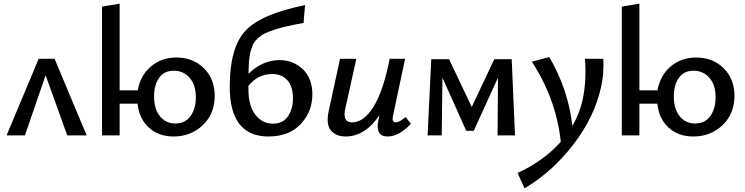

<svg xmlns="http://www.w3.org/2000/svg" viewBox="-20 -739 4067 1048"><path d="M453 0H347L229 -328L116 0H16L191 -418H278Z M943 -425Q1034 -425 1093 -366.5Q1152 -308 1152 -216Q1152 -118 1087 -56Q1022 6 927 6Q845 6 792 -43Q739 -92 731 -173H633V0H537V-703L633 -719V-246H732Q746 -327 803.5 -376Q861 -425 943 -425ZM937 -65Q991 -65 1020 -105.5Q1049 -146 1049 -208Q1049 -276 1015 -314.5Q981 -353 928 -353Q876 -353 848.5 -314Q821 -275 821 -213Q821 -143 853.5 -104Q886 -65 937 -65Z M1506 -411Q1580 -411 1632.5 -361.5Q1685 -312 1685 -224Q1685 -130 1621.5 -62Q1558 6 1445 6Q1234 6 1234 -266Q1234 -479 1319.5 -571Q1405 -663 1645 -711L1637 -614Q1583 -604 1547.5 -596Q1512 -588 1478.5 -577Q1445 -566 1425.5 -556.5Q1406 -547 1388.5 -531Q1371 -515 1362.5 -499Q1354 -483 1347.5 -457Q1341 -431 1339 -403.5Q1337 -376 1336 -336Q1413 -411 1506 -411ZM1470 -64Q1524 -64 1551.5 -104Q1579 -144 1579 -202Q1579 -267 1548.5 -301Q1518 -335 1467 -335Q1387 -335 1336 -270V-249Q1336 -164 1373 -114Q1410 -64 1470 -64Z M2194 -100 2223 -63Q2157 6 2096 6Q2026 6 2046 -85L2051 -110Q1972 6 1867 6Q1813 6 1785.5 -28Q1758 -62 1775 -137L1836 -418H1925L1865 -147Q1847 -71 1902 -71Q1965 -71 2018.5 -156Q2072 -241 2107 -418H2191L2126 -111Q2116 -71 2141 -71Q2159 -71 2194 -100Z M2791 0H2696L2698 -315L2566 -25H2525L2395 -315L2391 0H2314L2334 -416H2431L2555 -155L2678 -416H2773Z M3273 -418Q3278 -338 3260 -260Q3224 -99 3109 50.5Q2994 200 2843 289L2805 205Q2947 140 3041 35Q3016 -199 2883 -402L2978 -428Q3082 -250 3104 -52Q3144 -119 3161 -198Q3182 -300 3173 -418Z M3780 -425Q3871 -425 3930 -366.5Q3989 -308 3989 -216Q3989 -118 3924 -56Q3859 6 3764 6Q3682 6 3629 -43Q3576 -92 3568 -173H3470V0H3374V-703L3470 -719V-246H3569Q3583 -327 3640.5 -376Q3698 -425 3780 -425ZM3774 -65Q3828 -65 3857 -105.5Q3886 -146 3886 -208Q3886 -276 3852 -314.5Q3818 -353 3765 -353Q3713 -353 3685.5 -314Q3658 -275 3658 -213Q3658 -143 3690.5 -104Q3723 -65 3774 -65Z"/></svg>

Font: EauTestInfant Semibold
Style: Italic
Weight: 600
Italic angle: -12°
Designer: Christian Thalmann (Catharsis Fonts)
Version: Version 0.001;PS 000.001;hotconv 1.0.88;makeotf.lib2.5.64775